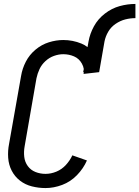

<svg xmlns="http://www.w3.org/2000/svg" viewBox="-20 -946 707 974"><path d="M211 8Q176 8 142 -0.5Q108 -9 81.5 -29.5Q55 -50 39.5 -80Q24 -110 21.5 -145.5Q19 -181 26 -216L87 -561Q93 -598 111 -633Q129 -668 160 -694Q191 -720 228 -731.5Q265 -743 301 -743Q349 -743 393 -725Q410 -718 424 -707L429 -735H510L483 -580L404 -571Q405 -576 405 -580H402L405 -596Q403 -610 395 -624Q381 -649 355.5 -660Q330 -671 301 -671Q278 -671 254 -662.5Q230 -654 210.5 -636Q191 -618 180.5 -595.5Q170 -573 165 -549L105 -204Q100 -177 103 -150.5Q106 -124 121 -103.5Q136 -83 160 -73.5Q184 -64 211 -64Q239 -64 266.5 -75.5Q294 -87 314.5 -109.5Q335 -132 347 -158L421 -132Q403 -91 370.5 -57.5Q338 -24 295.5 -8Q253 8 211 8ZM429 -735Q436 -775 456.5 -812.5Q477 -850 512 -877Q547 -904 587 -915Q627 -926 667 -926V-854Q641 -854 615.5 -847.5Q590 -841 566.5 -825Q543 -809 529 -785Q515 -761 510 -735Z"/></svg>

Font: Iosevka SS08
Style: Italic
Weight: 400
Italic angle: -10°
Monospace: yes
Designer: Belleve Invis
Foundry: Belleve Invis
Version: 2.1.0; ttfautohint (v1.8.2)